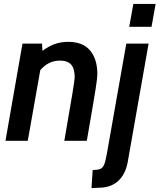

<svg xmlns="http://www.w3.org/2000/svg" viewBox="-20 -720 816 982"><path d="M95 -497H195L197 -460Q228 -483 259.5 -494.5Q291 -506 329 -506Q404 -506 441 -461.5Q478 -417 478 -340Q478 -322 468.5 -261.5Q459 -201 424 0H309Q339 -172 350.5 -242.5Q362 -313 362 -325Q362 -369 344 -389.5Q326 -410 287 -410Q227 -410 186 -361L122 0H8ZM662 -700H776L755 -583H641ZM454 150Q482 149 494 143.5Q506 138 513 121Q520 104 527 64L626 -497H740L633 110Q622 170 585.5 204.5Q549 239 490 240L448 242Z"/></svg>

Font: Cabin SemiBold
Style: Italic
Weight: 600
Italic angle: -7°
Designer: Pablo Impallari
Foundry: Pablo Impallari. http://www.impallari.com Igino Marini. http://www.ikern.com
Version: Version 2.200